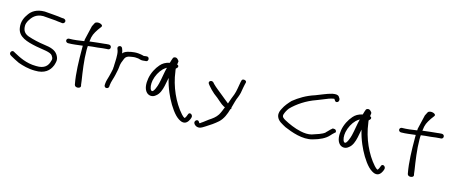

<svg xmlns="http://www.w3.org/2000/svg" viewBox="-50 -1403 5299 2247"><g transform="rotate(15 2599.5 -280.0)"><path d="M290 -684C194 -684 138 -644 107 -599C75 -556 46 -499 58 -424C74 -318 183 -288 301 -264C380 -248 479 -245 503 -207V-206C512 -193 518 -182 518 -169C518 -164 518 -158 515 -150H514V-149C500 -85 459 -38 357 -42C235 -42 144 -93 79 -128L67 -135C38 -156 7 -110 36 -88L50 -79C79 -63 114 -43 152 -26C208 -6 278 14 357 14C475 18 533 -37 559 -103V-104H560C565 -121 574 -147 574 -170C574 -198 561 -219 550 -237H549V-238C519 -281 462 -298 389 -307C315 -317 245 -333 184 -354C134 -373 110 -405 110 -464C110 -486 118 -507 128 -526C158 -576 198 -627 288 -628C331 -624 401 -619 440 -616C458 -614 482 -609 499 -609C505 -608 514 -607 521 -606C542 -603 564 -631 547 -651C536 -665 517 -664 503 -664C449 -673 367 -677 292 -684Z M655 -451H648C632 -451 620 -438 620 -424C620 -409 634 -397 648 -397H656C707 -397 760 -406 824 -413V-374C824 -234 828 -76 851 43L853 54C863 90 934 80 926 45L923 35C922 30 921 13 917 -13C901 -115 880 -255 880 -373C880 -391 880 -408 882 -425C916 -431 956 -433 997 -437C1039 -442 1083 -449 1109 -449H1118C1133 -449 1146 -460 1146 -476C1146 -492 1135 -505 1118 -505H1109C1092 -505 1067 -501 1067 -501C1027 -497 951 -490 885 -481C885 -483 887 -483 887 -485V-486C894 -557 909 -583 946 -640L977 -682C1001 -715 912 -738 890 -704L868 -661C865 -653 828 -490 828 -490C827 -483 827 -476 827 -469C771 -460 702 -451 655 -451Z M1240 -336C1240 -319 1238 -306 1238 -290V-272C1238 -262 1234 -254 1236 -242C1229 -211 1223 -177 1214 -147C1206 -117 1194 -85 1192 -53L1191 -34C1191 -21 1200 -6 1217 -6C1234 -6 1244 -16 1247 -30V-31L1248 -49C1252 -93 1272 -138 1282 -186V-187C1287 -217 1297 -247 1299 -277C1301 -298 1303 -320 1309 -336C1316 -355 1323 -373 1331 -392C1343 -417 1363 -429 1402 -434L1421 -437C1442 -441 1468 -440 1490 -437C1505 -435 1523 -424 1548 -427C1556 -427 1568 -428 1578 -430H1586C1621 -435 1613 -492 1579 -486H1572C1563 -484 1556 -484 1545 -482C1543 -482 1540 -483 1536 -484L1521 -488C1514 -490 1505 -491 1498 -492L1473 -495C1439 -498 1408 -492 1385 -489L1358 -482H1357C1348 -479 1337 -477 1327 -472C1310 -465 1301 -457 1292 -445C1289 -466 1284 -487 1275 -505C1260 -539 1209 -516 1225 -483C1228 -474 1230 -471 1233 -461C1240 -437 1241 -405 1241 -373C1241 -360 1240 -347 1240 -336Z M1718 -232C1730 -291 1761 -349 1799 -387C1815 -400 1826 -411 1842 -419C1825 -356 1817 -283 1801 -218C1792 -178 1764 -107 1744 -110C1741 -110 1738 -111 1733 -114C1713 -136 1709 -187 1718 -232ZM1948 -486C1949 -502 1952 -515 1953 -527C1943 -543 1925 -568 1898 -560C1889 -558 1885 -554 1881 -549C1876 -537 1865 -506 1860 -484C1807 -472 1776 -452 1750 -422C1711 -378 1675 -312 1663 -242C1652 -177 1656 -112 1693 -75C1720 -48 1765 -42 1801 -73C1843 -103 1860 -156 1872 -208C1878 -241 1886 -274 1892 -309C1905 -252 1923 -197 1946 -143C1981 -60 2036 37 2094 96C2121 123 2149 140 2171 147C2224 162 2249 121 2262 94L2270 72C2283 34 2228 3 2218 52L2210 72C2205 83 2200 91 2194 96H2193V94H2189L2188 93C2182 91 2169 81 2153 63C2051 -51 1971 -227 1949 -402C1946 -415 1945 -425 1945 -437C1961 -444 1982 -477 1948 -486Z M2773 -466 2779 -490V-491C2785 -518 2732 -528 2724 -503L2718 -479C2707 -423 2702 -369 2685 -322C2669 -287 2656 -244 2640 -200C2637 -203 2631 -207 2626 -211C2616 -219 2604 -228 2591 -239L2552 -271C2512 -305 2460 -342 2425 -378L2410 -395C2384 -418 2343 -391 2366 -362L2381 -343C2403 -316 2426 -294 2455 -268L2502 -232C2515 -222 2526 -211 2539 -200C2551 -190 2563 -181 2573 -172C2589 -163 2595 -155 2617 -147C2603 -112 2591 -80 2573 -49C2548 -10 2513 15 2473 41C2444 61 2421 83 2397 97C2385 109 2376 111 2375 108L2369 98C2348 59 2301 101 2323 131L2330 140C2344 154 2366 166 2396 159C2416 153 2438 139 2458 126C2507 96 2552 65 2595 27C2642 -17 2667 -79 2684 -141C2689 -144 2694 -149 2694 -155C2694 -159 2693 -161 2692 -164C2705 -210 2718 -267 2736 -305C2751 -342 2758 -377 2764 -422Z M3246 -207C3263 -152 3319 -131 3362 -106C3448 -70 3589 -16 3708 -51C3789 -73 3854 -104 3894 -150C3906 -165 3920 -177 3936 -192C3942 -195 3946 -199 3946 -204C3946 -217 3938 -234 3920 -234C3912 -234 3906 -235 3901 -235C3891 -226 3880 -217 3870 -208V-207C3857 -195 3847 -182 3834 -171V-169C3800 -139 3738 -123 3680 -103C3638 -92 3594 -95 3547 -105C3473 -120 3393 -156 3340 -185C3314 -200 3294 -213 3300 -242C3309 -272 3324 -300 3344 -326C3414 -398 3514 -465 3631 -506C3677 -523 3724 -544 3764 -559C3784 -566 3807 -573 3827 -575C3831 -571 3834 -568 3837 -564V-563C3846 -542 3865 -540 3877 -550C3888 -558 3892 -572 3887 -589V-590C3882 -598 3877 -607 3871 -615C3853 -634 3828 -632 3791 -626C3721 -609 3663 -579 3601 -557C3500 -525 3419 -475 3352 -421C3319 -386 3285 -347 3264 -303C3250 -276 3235 -246 3246 -207Z M4055 -232C4067 -291 4098 -349 4136 -387C4152 -400 4163 -411 4179 -419C4162 -356 4154 -283 4138 -218C4129 -178 4101 -107 4081 -110C4078 -110 4075 -111 4070 -114C4050 -136 4046 -187 4055 -232ZM4285 -486C4286 -502 4289 -515 4290 -527C4280 -543 4262 -568 4235 -560C4226 -558 4222 -554 4218 -549C4213 -537 4202 -506 4197 -484C4144 -472 4113 -452 4087 -422C4048 -378 4012 -312 4000 -242C3989 -177 3993 -112 4030 -75C4057 -48 4102 -42 4138 -73C4180 -103 4197 -156 4209 -208C4215 -241 4223 -274 4229 -309C4242 -252 4260 -197 4283 -143C4318 -60 4373 37 4431 96C4458 123 4486 140 4508 147C4561 162 4586 121 4599 94L4607 72C4620 34 4565 3 4555 52L4547 72C4542 83 4537 91 4531 96H4530V94H4526L4525 93C4519 91 4506 81 4490 63C4388 -51 4308 -227 4286 -402C4283 -415 4282 -425 4282 -437C4298 -444 4319 -477 4285 -486Z M4689 -451H4682C4666 -451 4654 -438 4654 -424C4654 -409 4668 -397 4682 -397H4690C4741 -397 4794 -406 4858 -413V-374C4858 -234 4862 -76 4885 43L4887 54C4897 90 4968 80 4960 45L4957 35C4956 30 4955 13 4951 -13C4935 -115 4914 -255 4914 -373C4914 -391 4914 -408 4916 -425C4950 -431 4990 -433 5031 -437C5073 -442 5117 -449 5143 -449H5152C5167 -449 5180 -460 5180 -476C5180 -492 5169 -505 5152 -505H5143C5126 -505 5101 -501 5101 -501C5061 -497 4985 -490 4919 -481C4919 -483 4921 -483 4921 -485V-486C4928 -557 4943 -583 4980 -640L5011 -682C5035 -715 4946 -738 4924 -704L4902 -661C4899 -653 4862 -490 4862 -490C4861 -483 4861 -476 4861 -469C4805 -460 4736 -451 4689 -451Z"/></g></svg>

Font: Stray Cat
Style: BdExt
Weight: 700
Version: Version 1.0